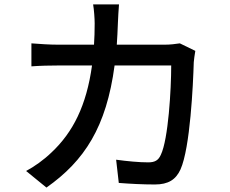

<svg xmlns="http://www.w3.org/2000/svg" viewBox="-20 -813 1040 868"><path d="M793 -617C773 -614 750 -611 724 -611H508C510 -642 512 -675 513 -709C514 -733 516 -770 518 -793H401C405 -770 408 -729 408 -707C408 -673 407 -641 405 -611H244C205 -611 160 -614 122 -617V-513C160 -516 207 -517 244 -517H396C371 -336 310 -215 213 -124C178 -90 134 -59 98 -40L190 35C362 -86 461 -239 498 -517H754C754 -409 741 -183 707 -113C696 -88 680 -79 650 -79C609 -79 556 -84 505 -91L517 14C568 18 626 21 680 21C741 21 775 -1 796 -47C840 -145 853 -431 856 -532C857 -544 860 -566 863 -583Z"/></svg>

Font: Noto Sans Japanese Medium
Style: Regular
Weight: 500
Designer: Ryoko NISHIZUKA (kana & ideographs); Paul D. Hunt (Latin, Greek & Cyrillic); Wenlong ZHANG (bopomofo); Sandoll Communica
Foundry: Adobe Systems Incorporated
Version: Version 1.000;PS 1;hotconv 1.0.78;makeotf.lib2.5.61930